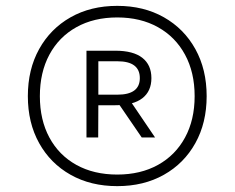

<svg xmlns="http://www.w3.org/2000/svg" viewBox="-20 -769 800 655"><path d="M380 -134Q289.5 -134 220.8 -172.8Q152 -211.5 113.5 -280.8Q75 -350 75 -441Q75 -532 113.5 -601.5Q152 -671 220.8 -710Q289.5 -749 380 -749Q470.5 -749 539.2 -710Q608 -671 646.5 -601.5Q685 -532 685 -441Q685 -350 646.5 -280.8Q608 -211.5 539.2 -172.8Q470.5 -134 380 -134ZM463.5 -300 385.5 -414 423 -427 509 -300ZM380 -173.5Q459.5 -173.5 519 -206.5Q578.5 -239.5 611.2 -299.8Q644 -360 644 -441Q644 -522 611.2 -582.5Q578.5 -643 519 -676.2Q459.5 -709.5 380 -709.5Q300 -709.5 240.5 -676.2Q181 -643 148.5 -582.5Q116 -522 116 -441Q116 -360 148.5 -299.8Q181 -239.5 240.5 -206.5Q300 -173.5 380 -173.5ZM275 -300V-596H373.5Q434.5 -596 465.5 -571.8Q496.5 -547.5 496.5 -502.5Q496.5 -458 465.8 -434Q435 -410 373.5 -410H315.5L315 -300ZM315.5 -446H380.5Q457 -446 457 -502.5Q457 -560 380.5 -560H315.5Z"/></svg>

Font: Encode Sans SC Light
Style: Regular
Weight: 300
Version: Version 3.002